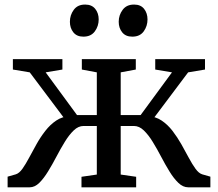

<svg xmlns="http://www.w3.org/2000/svg" viewBox="-20 -800 931 820"><path d="M12.5 0V-45.5L47.5 -55.5Q62 -60 75.8 -79.2Q89.5 -98.5 104.2 -126.2Q119 -154 135.8 -184Q152.5 -214 173.5 -241Q194.5 -268 220.2 -285.2Q246 -302.5 279 -304V-262L107 -491L35 -503V-547.5H246.5V-503L175 -491L309 -308.5H393.5V-491L329.5 -503V-547.5H560V-503L495.5 -491V-308.5H580.5L714.5 -491L643 -503V-547.5H855.5V-503L783.5 -491L611.5 -262V-304Q644.5 -302.5 670.2 -285.2Q696 -268 716.8 -241Q737.5 -214 754.5 -184Q771.5 -154 786.2 -126.2Q801 -98.5 815 -79.2Q829 -60 843.5 -55.5L878.5 -45.5V0H784Q761.5 0 741.8 -19Q722 -38 703.8 -67.8Q685.5 -97.5 668 -131Q650.5 -164.5 632.2 -194.2Q614 -224 594.2 -243Q574.5 -262 552 -262H495.5V-54.5L561.5 -45V0H328V-45L393.5 -54.5V-262H337Q314.5 -262 294.8 -243Q275 -224 256.8 -194.2Q238.5 -164.5 221 -131Q203.5 -97.5 185.2 -67.8Q167 -38 147.8 -19Q128.5 0 106.5 0ZM335.5 -643.5Q308 -643.5 293.2 -662Q278.5 -680.5 278.5 -707Q278.5 -735.5 295 -758Q311.5 -780.5 343 -780.5H344Q372 -780.5 386.8 -762Q401.5 -743.5 401.5 -717Q401.5 -688.5 385 -666Q368.5 -643.5 336.5 -643.5ZM544.5 -643.5Q516.5 -643.5 501.8 -662Q487 -680.5 487 -707Q487 -735.5 503.8 -758Q520.5 -780.5 552 -780.5H553Q581 -780.5 595.5 -762Q610 -743.5 610 -717Q610 -688.5 593.8 -666Q577.5 -643.5 545.5 -643.5Z"/></svg>

Font: Merriweather 36pt
Style: Regular
Weight: 400
Designer: Eben Sorkin
Foundry: Eben Sorkin
Version: Version 2.100